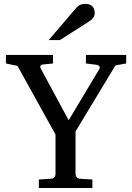

<svg xmlns="http://www.w3.org/2000/svg" viewBox="-20 -948 666 968"><path d="M562 -618.2 360.8 -285.2V-68.8Q360.8 -61.5 366.2 -54.7Q371.6 -47.9 381.8 -46.9L445.8 -43V0H175.8V-43L237.8 -46.9Q248.5 -47.9 254.2 -54.7Q259.8 -61.5 259.8 -68.8V-270L67.9 -616.2L9.8 -627.9V-670.9H247.1V-627.9L196.8 -623Q185.1 -621.6 183.6 -615.2Q182.1 -608.9 185.1 -603L326.2 -341.8L481 -600.1Q485.4 -607.4 481 -613.8Q476.6 -620.1 469.2 -621.1L413.1 -627.9V-670.9H616.2V-627.9ZM457.5 -883.3Q457.5 -869.6 450.9 -859.9Q444.3 -850.1 434.6 -843.3L282.2 -746.1H225.6L358.4 -901.4Q364.3 -907.7 369.1 -912.8Q374 -918 379.9 -921.4Q385.7 -924.8 393.3 -926.5Q400.9 -928.2 411.6 -928.2Q424.8 -928.2 433.6 -924.1Q442.4 -919.9 447.8 -913.6Q453.1 -907.2 455.3 -899.2Q457.5 -891.1 457.5 -883.3Z"/></svg>

Font: Charis SIL Am
Style: Regular
Weight: 400
Foundry: SIL International
Version: Version 5.000